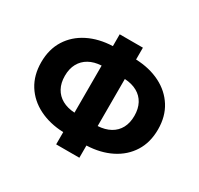

<svg xmlns="http://www.w3.org/2000/svg" viewBox="-162 -940 1214 1172"><g transform="rotate(30 445.5 -354.0)"><path d="M363.9 34V-52.2Q267 -56 192.6 -93.3Q118.1 -130.6 76.1 -197.2Q34.1 -263.9 34.1 -355.2Q34.1 -446.6 76.1 -513.3Q118.1 -580 192.6 -617.4Q267 -654.8 363.9 -658.5V-741.8H527.4V-658.5Q624.2 -654.8 698.7 -617.4Q773.1 -580 815.1 -513.3Q857.1 -446.6 857.1 -355.2Q857.1 -263.9 815.1 -197.2Q773.1 -130.6 698.7 -93.3Q624.2 -56 527.4 -52.2V34ZM363.9 -189.5V-521.2Q312.9 -518.4 276.4 -497.9Q240 -477.5 220.3 -441.4Q200.6 -405.2 200.6 -355.2Q200.6 -305.2 220.3 -269.2Q240 -233.1 276.4 -212.8Q312.9 -192.4 363.9 -189.5ZM527.4 -189.5Q578.4 -192.4 615.1 -212.8Q651.8 -233.1 671.2 -269.2Q690.6 -305.2 690.6 -355.2Q690.6 -405.2 671.2 -441.4Q651.8 -477.5 615.1 -497.9Q578.4 -518.4 527.4 -521.2Z"/></g></svg>

Font: Geologica-Sharp
Style: Regular
Weight: 100
Designer: Sindre Bremnes, Frode Helland
Foundry: Monokrom Skriftforlag AS
Version: Version 1.010;gftools[0.9.28]